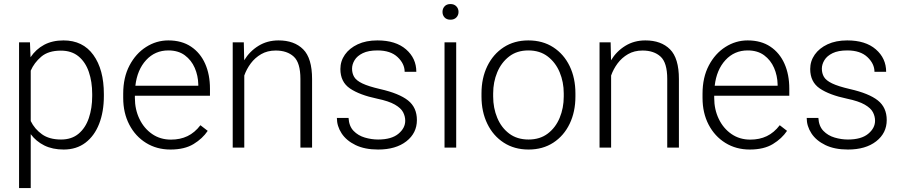

<svg xmlns="http://www.w3.org/2000/svg" viewBox="-20 -741 4527 964"><path d="M501.5 -269V-258.8Q501.5 -180.2 477.8 -119.4Q454.1 -58.6 408.9 -24.4Q363.8 9.8 299.8 9.8Q243.7 9.8 202.4 -10.7Q161.1 -31.2 134.3 -67.4V203.1H75.7V-528.3H130.4L133.3 -453.6Q160.2 -493.7 201.4 -515.9Q242.7 -538.1 298.8 -538.1Q396 -538.1 448.7 -465.1Q501.5 -392.1 501.5 -269ZM442.9 -258.8V-269Q442.9 -330.6 426 -379.9Q409.2 -429.2 374.3 -458Q339.4 -486.8 285.6 -486.8Q222.7 -486.8 187 -456.3Q151.4 -425.8 134.3 -386.2V-133.3Q153.8 -93.3 190.7 -66.9Q227.5 -40.5 286.6 -40.5Q339.8 -40.5 374.5 -69.6Q409.2 -98.6 426 -148.2Q442.9 -197.8 442.9 -258.8Z M835.9 9.8Q767.1 9.8 713.4 -23.4Q659.7 -56.6 629.2 -115.2Q598.6 -173.8 598.6 -249.5V-270.5Q598.6 -352.1 630.1 -412.1Q661.6 -472.2 713.4 -505.1Q765.1 -538.1 825.2 -538.1Q892.6 -538.1 939.2 -506.8Q985.8 -475.6 1010 -421.1Q1034.2 -366.7 1034.2 -295.9V-260.3H657.2V-249.5Q657.2 -191.4 680.2 -143.8Q703.1 -96.2 743.9 -68.1Q784.7 -40 838.4 -40Q884.8 -40 921.1 -57.4Q957.5 -74.7 986.3 -112.3L1022.9 -84Q997.1 -45.4 951.9 -17.8Q906.7 9.8 835.9 9.8ZM825.2 -487.8Q758.3 -487.8 713.6 -439.2Q668.9 -390.6 659.7 -310.5H975.6V-316.9Q974.6 -361.3 957.8 -400.1Q940.9 -439 908 -463.4Q875 -487.8 825.2 -487.8Z M1364.3 -487.3Q1322.8 -487.3 1291.5 -469.2Q1260.3 -451.2 1239 -422.6Q1217.8 -394 1206.5 -361.8V0H1148.4V-528.3H1204.1L1206.1 -438.5Q1233.4 -483.4 1277.6 -510.7Q1321.8 -538.1 1378.4 -538.1Q1457.5 -538.1 1502.2 -493.4Q1546.9 -448.7 1546.9 -344.2V0H1488.3V-344.7Q1488.3 -426.3 1454.8 -456.8Q1421.4 -487.3 1364.3 -487.3Z M2014.6 -134.8Q2014.6 -156.7 2003.9 -177.5Q1993.2 -198.2 1962.6 -215.8Q1932.1 -233.4 1873.5 -245.6Q1785.2 -264.2 1737.1 -296.9Q1689 -329.6 1689 -394.5Q1689 -434.1 1711.7 -466.6Q1734.4 -499 1776.1 -518.6Q1817.9 -538.1 1875 -538.1Q1966.8 -538.1 2018.6 -493.2Q2070.3 -448.2 2070.3 -380.4H2011.7Q2011.7 -420.9 1976.3 -454.3Q1940.9 -487.8 1875 -487.8Q1829.6 -487.8 1801.5 -474.1Q1773.4 -460.4 1760.5 -439.2Q1747.6 -418 1747.6 -396Q1747.6 -373 1758.1 -355Q1768.6 -336.9 1798.8 -322.3Q1829.1 -307.6 1888.2 -293.9Q1984.4 -272 2028.8 -236.6Q2073.2 -201.2 2073.2 -138.2Q2073.2 -72.8 2020.3 -31.5Q1967.3 9.8 1878.4 9.8Q1811.5 9.8 1765.1 -12.7Q1718.8 -35.2 1695.1 -71.5Q1671.4 -107.9 1671.4 -148.9H1730Q1732.4 -107.4 1755.4 -83.7Q1778.3 -60.1 1811.8 -50.3Q1845.2 -40.5 1878.4 -40.5Q1945.3 -40.5 1980 -69.1Q2014.6 -97.7 2014.6 -134.8Z M2201.7 -681.2Q2201.7 -697.8 2212.2 -709.2Q2222.7 -720.7 2241.7 -720.7Q2260.3 -720.7 2271.2 -709.2Q2282.2 -697.8 2282.2 -681.2Q2282.2 -664.6 2271.2 -653.3Q2260.3 -642.1 2241.7 -642.1Q2222.7 -642.1 2212.2 -653.3Q2201.7 -664.6 2201.7 -681.2ZM2270.5 -528.3V0H2211.9V-528.3Z M2397.5 -256.3V-272Q2397.5 -349.1 2426.8 -409.2Q2456.1 -469.2 2509 -503.7Q2562 -538.1 2632.8 -538.1Q2704.6 -538.1 2757.8 -503.7Q2811 -469.2 2840.1 -409.2Q2869.1 -349.1 2869.1 -272V-256.3Q2869.1 -179.7 2840.1 -119.4Q2811 -59.1 2758.1 -24.7Q2705.1 9.8 2633.8 9.8Q2562.5 9.8 2509.3 -24.7Q2456.1 -59.1 2426.8 -119.4Q2397.5 -179.7 2397.5 -256.3ZM2456.1 -272V-256.3Q2456.1 -198.7 2476.6 -149.4Q2497.1 -100.1 2536.6 -70.3Q2576.2 -40.5 2633.8 -40.5Q2690.9 -40.5 2730.2 -70.3Q2769.5 -100.1 2790 -149.4Q2810.5 -198.7 2810.5 -256.3V-272Q2810.5 -329.1 2790 -378.2Q2769.5 -427.2 2730 -457.5Q2690.4 -487.8 2632.8 -487.8Q2575.7 -487.8 2536.4 -457.5Q2497.1 -427.2 2476.6 -378.2Q2456.1 -329.1 2456.1 -272Z M3206.1 -487.3Q3164.6 -487.3 3133.3 -469.2Q3102.1 -451.2 3080.8 -422.6Q3059.6 -394 3048.3 -361.8V0H2990.2V-528.3H3045.9L3047.9 -438.5Q3075.2 -483.4 3119.4 -510.7Q3163.6 -538.1 3220.2 -538.1Q3299.3 -538.1 3344 -493.4Q3388.7 -448.7 3388.7 -344.2V0H3330.1V-344.7Q3330.1 -426.3 3296.6 -456.8Q3263.2 -487.3 3206.1 -487.3Z M3744.6 9.8Q3675.8 9.8 3622.1 -23.4Q3568.4 -56.6 3537.8 -115.2Q3507.3 -173.8 3507.3 -249.5V-270.5Q3507.3 -352.1 3538.8 -412.1Q3570.3 -472.2 3622.1 -505.1Q3673.8 -538.1 3733.9 -538.1Q3801.3 -538.1 3847.9 -506.8Q3894.5 -475.6 3918.7 -421.1Q3942.9 -366.7 3942.9 -295.9V-260.3H3565.9V-249.5Q3565.9 -191.4 3588.9 -143.8Q3611.8 -96.2 3652.6 -68.1Q3693.4 -40 3747.1 -40Q3793.5 -40 3829.8 -57.4Q3866.2 -74.7 3895 -112.3L3931.6 -84Q3905.8 -45.4 3860.6 -17.8Q3815.4 9.8 3744.6 9.8ZM3733.9 -487.8Q3667 -487.8 3622.3 -439.2Q3577.6 -390.6 3568.4 -310.5H3884.3V-316.9Q3883.3 -361.3 3866.5 -400.1Q3849.6 -439 3816.7 -463.4Q3783.7 -487.8 3733.9 -487.8Z M4373.5 -134.8Q4373.5 -156.7 4362.8 -177.5Q4352.1 -198.2 4321.5 -215.8Q4291 -233.4 4232.4 -245.6Q4144 -264.2 4095.9 -296.9Q4047.9 -329.6 4047.9 -394.5Q4047.9 -434.1 4070.6 -466.6Q4093.3 -499 4135 -518.6Q4176.8 -538.1 4233.9 -538.1Q4325.7 -538.1 4377.4 -493.2Q4429.2 -448.2 4429.2 -380.4H4370.6Q4370.6 -420.9 4335.2 -454.3Q4299.8 -487.8 4233.9 -487.8Q4188.5 -487.8 4160.4 -474.1Q4132.3 -460.4 4119.4 -439.2Q4106.4 -418 4106.4 -396Q4106.4 -373 4116.9 -355Q4127.4 -336.9 4157.7 -322.3Q4188 -307.6 4247.1 -293.9Q4343.3 -272 4387.7 -236.6Q4432.1 -201.2 4432.1 -138.2Q4432.1 -72.8 4379.2 -31.5Q4326.2 9.8 4237.3 9.8Q4170.4 9.8 4124 -12.7Q4077.6 -35.2 4054 -71.5Q4030.3 -107.9 4030.3 -148.9H4088.9Q4091.3 -107.4 4114.3 -83.7Q4137.2 -60.1 4170.7 -50.3Q4204.1 -40.5 4237.3 -40.5Q4304.2 -40.5 4338.9 -69.1Q4373.5 -97.7 4373.5 -134.8Z"/></svg>

Font: Vazirmatn RD UI ExtraLight
Style: Regular
Weight: 200
Designer: Saber Rastikerdar
Foundry: Saber Rastikerdar
Version: Version 33.003